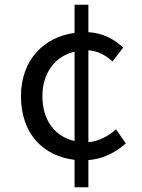

<svg xmlns="http://www.w3.org/2000/svg" viewBox="-20 -750 595 806"><path d="M293 36H351V-78C409 -82 464 -108 508 -148L467 -207C436 -180 397 -157 351 -153V-539C390 -536 423 -519 452 -492L497 -550C462 -583 416 -611 351 -615V-730H293V-612C167 -595 68 -501 68 -346C68 -191 159 -95 293 -79ZM293 -158C209 -177 158 -247 158 -346C158 -444 211 -514 293 -533Z"/></svg>

Font: Noto Sans CJK SC
Style: Regular
Weight: 400
Designer: Ryoko NISHIZUKA 西塚涼子 (kana, bopomofo & ideographs); Paul D. Hunt (Latin, Greek & Cyrillic); Sandoll Communications 산돌커뮤니
Foundry: Adobe
Version: Version 2.004;hotconv 1.0.118;makeotfexe 2.5.65603